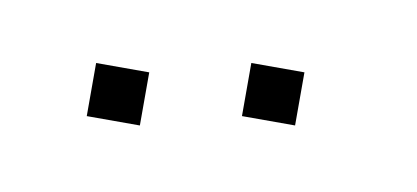

<svg xmlns="http://www.w3.org/2000/svg" viewBox="-27 -852 387 178"><g transform="rotate(10 166.5 -762.5)"><path d="M250 -800V-750H200V-800ZM108.3 -775V-725H58.3V-775Z"/></g></svg>

Font: 0xA000-Boxes
Style: Boxes
Weight: 400
Version: Version 0.1